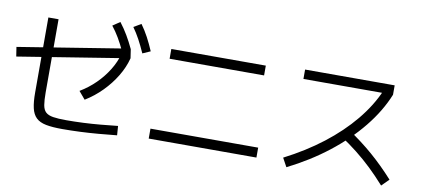

<svg xmlns="http://www.w3.org/2000/svg" viewBox="-76 -1125 3153 1429"><g transform="rotate(10 1500.0 -410.5)"><path d="M447 25Q371 25 323 15.5Q275 6 248.5 -19.5Q222 -45 211.5 -90.5Q201 -136 201 -208V-775H278V-222Q278 -163 284 -127.5Q290 -92 309 -74.5Q328 -57 365 -51Q402 -45 464 -45Q527 -45 592.5 -48Q658 -51 723.5 -57Q789 -63 852 -70L857 0Q790 7 720 13Q650 19 581 22Q512 25 447 25ZM16 -447 5 -518 838 -652 846 -649 856 -582ZM524 -277Q589 -316 641 -367.5Q693 -419 730 -479Q767 -539 785 -604L856 -582Q838 -512 797.5 -445Q757 -378 700 -320Q643 -262 573 -219ZM786 -619Q760 -675 735 -717.5Q710 -760 680 -798L735 -835Q768 -792 794.5 -747Q821 -702 846 -649ZM936 -633Q911 -689 887.5 -732.5Q864 -776 836 -815L892 -848Q923 -805 947.5 -759Q972 -713 995 -659Z M1093 -17V-92H1907V-17ZM1143 -629V-703H1857V-629Z M2103 -51Q2261 -132 2388.5 -230.5Q2516 -329 2608.5 -441Q2701 -553 2752 -672L2774 -654H2150V-725H2827V-654Q2775 -525 2676 -402.5Q2577 -280 2441 -174Q2305 -68 2139 15ZM2857 27Q2800 -37 2744.5 -90Q2689 -143 2629.5 -190Q2570 -237 2502 -282L2552 -338Q2654 -270 2740.5 -195Q2827 -120 2911 -27Z"/></g></svg>

Font: M PLUS 1 Thin
Style: Regular
Weight: 400
Version: Version 1.001